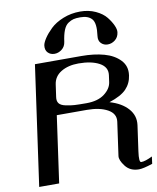

<svg xmlns="http://www.w3.org/2000/svg" viewBox="-106 -1102 971 1184"><g transform="rotate(-10 379.5 -510.5)"><path d="M579.1 -561.5 585 -604.5Q591.8 -654.3 542.5 -681.2Q493.2 -708 412.1 -708Q347.7 -708 303.2 -681.2Q258.8 -654.3 252 -604.5L241.2 -528.3Q237.3 -502.9 248.5 -488.3Q259.8 -473.6 289.6 -467.3Q319.3 -460.9 344.2 -459.5Q369.1 -458 418.9 -458Q490.2 -458 531.7 -489.3Q573.2 -520.5 579.1 -561.5ZM438.5 -750Q517.6 -750 579.6 -732.9Q641.6 -715.8 678.2 -677.2Q714.8 -638.7 707 -583V-582Q700.2 -532.2 667.5 -498Q634.8 -463.9 559.6 -439.5Q633.8 -418 673.3 -373.5Q712.9 -329.1 705.1 -270.5L682.6 -110.4Q672.9 -42 688.5 -42Q713.9 -42 758.8 -64.5L752.9 -19.5Q694.3 0 667 0Q612.3 0 582.5 -39.1Q552.7 -78.1 556.6 -103.5L585.9 -312.5Q592.8 -362.3 543.5 -389.6Q494.1 -417 413.1 -417H225.6L167 0H42L147.5 -750ZM349.6 -854.5Q345.7 -825.2 324.2 -808.6Q302.7 -792 278.3 -792Q252.9 -792 236.8 -808.6Q220.7 -825.2 224.6 -854.5Q227.5 -872.1 244.6 -897.9Q261.7 -923.8 291.5 -952.6Q321.3 -981.4 371.1 -1001.5Q420.9 -1021.5 477.5 -1021.5Q531.2 -1021.5 574.2 -1001.5Q617.2 -981.4 639.6 -953.1Q662.1 -924.8 673.8 -898.4Q685.5 -872.1 682.6 -854.5Q678.7 -825.2 657.7 -808.6Q636.7 -792 611.3 -792Q586.9 -792 570.3 -808.6Q553.7 -825.2 557.6 -854.5Q568.4 -932.6 545.4 -959.5Q522.5 -986.3 472.7 -986.3Q446.3 -986.3 430.2 -982.4Q414.1 -978.5 396 -966.3Q377.9 -954.1 366.7 -926.3Q355.5 -898.4 349.6 -854.5Z"/></g></svg>

Font: okolaks
Style: BoldItalic
Weight: 600
Width: 8
Italic angle: -8°
Version: Version 000.6.0